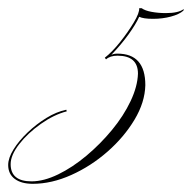

<svg xmlns="http://www.w3.org/2000/svg" viewBox="-76 -381 469 469"><path d="M211 -250Q279 -250 279 -173Q278 -131 252.5 -88.5Q227 -46 186.5 -10.5Q146 25 98 46.5Q50 68 4 68Q-24 68 -40 56Q-56 44 -56 22Q-56 5 -43 -16Q-30 -37 -8.5 -57.5Q13 -78 37.5 -93Q62 -108 86 -113L87 -109Q56 -101 24 -78.5Q-8 -56 -29 -29Q-50 -2 -50 20Q-50 62 1 62Q31 62 66 45Q101 28 135 -0.5Q169 -29 197.5 -63.5Q226 -98 243 -134Q260 -170 261 -201Q261 -245 211 -245Q193 -245 183 -236L180 -240Q198 -254 217.5 -278.5Q237 -303 251 -326.5Q265 -350 264 -361H270Q278 -355 294.5 -352Q311 -349 329 -349Q360 -349 373 -359L372 -355Q362 -346 341.5 -340.5Q321 -335 298 -335Q274 -335 264 -340Q256 -322 238 -297Q220 -272 196 -247Q202 -250 211 -250Z"/></svg>

Font: Ballet 72pt
Style: Regular
Weight: 400
Designer: Maximiliano R. Sproviero
Foundry: Omnibus-Type
Version: Version 1.100; ttfautohint (v1.8.3)